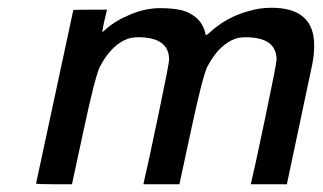

<svg xmlns="http://www.w3.org/2000/svg" viewBox="-20 -475 834 495"><path d="M73 -2 169 -449Q169 -450 213 -450H256L249 -421Q248 -417 247 -412Q246 -407 245.5 -404Q245 -401 244.5 -397.5Q244 -394 244 -393.5Q244 -393 244 -392Q247 -395 251 -398Q276 -421 315.5 -437.5Q355 -454 392 -454Q449 -454 472 -439Q501 -423 509 -391Q509 -390 510 -387Q510 -385 511 -384Q511 -384 517 -388Q563 -431 620 -446Q648 -455 680 -455Q790 -455 790 -358Q790 -334 785 -309Q784 -304 752.5 -155.5Q721 -7 720 -2V0H627V-2Q635 -34 664 -172.5Q693 -311 693 -321Q693 -379 613 -379Q603 -379 593 -377Q546 -364 514 -302Q501 -273 471 -132L443 -2V0H350V-2Q358 -34 387 -172.5Q416 -311 416 -321Q416 -379 336 -379Q326 -379 316 -377Q269 -364 237 -302Q224 -273 194 -132L166 -2V0H119Q73 0 73 -2Z"/></svg>

Font: KaTeX_SansSerif
Style: Italic
Weight: 400
Version: Version 1.1; ttfautohint (v1.3)